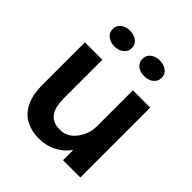

<svg xmlns="http://www.w3.org/2000/svg" viewBox="-204 -884 1031 1031"><g transform="rotate(45 311.0 -369.0)"><path d="M193.4 -627Q162.6 -627 141.6 -643.3Q120.6 -659.7 120.6 -687Q120.6 -714.4 141.6 -730.5Q162.6 -746.6 193.4 -746.6Q223.6 -746.6 244.9 -730.5Q266.1 -714.4 266.1 -687Q266.1 -659.7 244.9 -643.3Q223.6 -627 193.4 -627ZM346.7 -687Q346.7 -714.4 367.7 -730.5Q388.7 -746.6 418.9 -746.6Q449.7 -746.6 470.9 -730.5Q492.2 -714.4 492.2 -687Q492.2 -659.7 470.9 -643.3Q449.7 -627 418.9 -627Q388.2 -627 367.4 -643.1Q346.7 -659.2 346.7 -687ZM256.8 9.8Q213.4 9.8 179.2 -2.9Q145 -15.6 124.3 -36.1Q103.5 -56.6 89.8 -85Q76.2 -113.3 71 -142.1Q65.9 -170.9 65.9 -202.6V-530.8H198.2V-236.3Q198.2 -207.5 202.9 -185.1Q207.5 -162.6 218.8 -143.6Q230 -124.5 251 -114Q272 -103.5 301.8 -103.5Q357.9 -103.5 394 -151.1Q430.2 -198.7 430.2 -257.3V-530.8H561.5V0H430.2V-77.6Q400.9 -36.6 356.4 -13.4Q312 9.8 256.8 9.8Z"/></g></svg>

Font: Epilogue SemiBold
Style: Regular
Weight: 600
Designer: Tyler Finck
Foundry: Etcetera Type Co
Version: Version 2.112